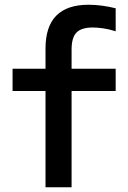

<svg xmlns="http://www.w3.org/2000/svg" viewBox="-20 -790 540 810"><path d="M172 0V-406H33V-500H172V-585Q172 -678 217.5 -724Q263 -770 354 -770Q381 -770 411 -766Q441 -762 468 -755V-658Q440 -667 415 -670.5Q390 -674 371 -674Q324 -674 303 -653Q282 -632 282 -581V-500H468V-406H282V0Z"/></svg>

Font: M PLUS 1 Code Medium
Style: Regular
Weight: 500
Designer: Coji Morishita
Foundry: UNDERFOREST DESIGN
Version: Version 1.002